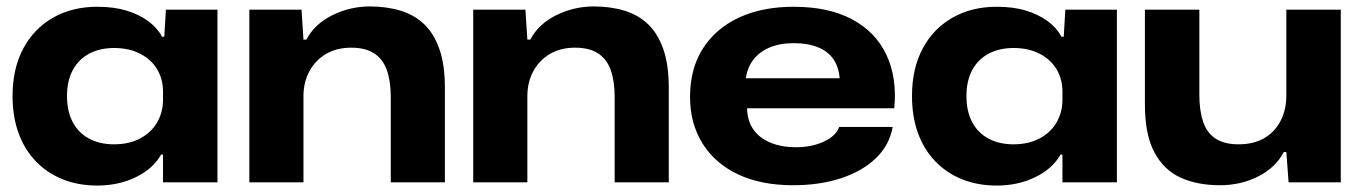

<svg xmlns="http://www.w3.org/2000/svg" viewBox="-20 -566 4231 596"><path d="M282 10Q223 10 174.5 -9.5Q126 -29 91 -65.5Q56 -102 37.5 -153Q19 -204 19 -268Q19 -353 52 -415Q85 -477 144.5 -511Q204 -545 282 -545Q334 -545 373 -533Q412 -521 440 -500.5Q468 -480 483 -452H490L495 -536H655V0H486V-86H480Q455 -42 401.5 -16Q348 10 282 10ZM334 -118Q381 -118 415.5 -136.5Q450 -155 468 -186.5Q486 -218 486 -256V-282Q486 -320 468 -350.5Q450 -381 415.5 -399Q381 -417 334 -417Q291 -417 258 -400Q225 -383 206.5 -349.5Q188 -316 188 -268Q188 -220 206 -186.5Q224 -153 257 -135.5Q290 -118 334 -118Z M754 0V-536H916L922 -443H931Q957 -492 1012 -519Q1067 -546 1128 -546Q1180 -546 1223 -533Q1266 -520 1296.5 -491Q1327 -462 1344 -413.5Q1361 -365 1361 -294V0H1193V-265Q1193 -314 1181 -348Q1169 -382 1142 -400Q1115 -418 1070 -418Q1025 -418 992 -398.5Q959 -379 940.5 -345Q922 -311 922 -267V0Z M1449 0V-536H1611L1617 -443H1626Q1652 -492 1707 -519Q1762 -546 1823 -546Q1875 -546 1918 -533Q1961 -520 1991.5 -491Q2022 -462 2039 -413.5Q2056 -365 2056 -294V0H1888V-265Q1888 -314 1876 -348Q1864 -382 1837 -400Q1810 -418 1765 -418Q1720 -418 1687 -398.5Q1654 -379 1635.5 -345Q1617 -311 1617 -267V0Z M2442 9Q2342 9 2270.5 -25Q2199 -59 2160.5 -121Q2122 -183 2122 -265Q2122 -353 2162 -415.5Q2202 -478 2274 -511.5Q2346 -545 2444 -545Q2552 -545 2625 -506Q2698 -467 2731.5 -396Q2765 -325 2756 -230H2299Q2300 -190 2319 -163.5Q2338 -137 2372 -123Q2406 -109 2451 -109Q2500 -109 2537.5 -126.5Q2575 -144 2585 -172H2751Q2741 -115 2698.5 -74.5Q2656 -34 2590 -12.5Q2524 9 2442 9ZM2294 -313 2289 -323H2594L2587 -313Q2586 -352 2569.5 -378.5Q2553 -405 2521 -418.5Q2489 -432 2444 -432Q2399 -432 2366.5 -417.5Q2334 -403 2315.5 -376.5Q2297 -350 2294 -313Z M3074 10Q3015 10 2966.5 -9.5Q2918 -29 2883 -65.5Q2848 -102 2829.5 -153Q2811 -204 2811 -268Q2811 -353 2844 -415Q2877 -477 2936.5 -511Q2996 -545 3074 -545Q3126 -545 3165 -533Q3204 -521 3232 -500.5Q3260 -480 3275 -452H3282L3287 -536H3447V0H3278V-86H3272Q3247 -42 3193.5 -16Q3140 10 3074 10ZM3126 -118Q3173 -118 3207.5 -136.5Q3242 -155 3260 -186.5Q3278 -218 3278 -256V-282Q3278 -320 3260 -350.5Q3242 -381 3207.5 -399Q3173 -417 3126 -417Q3083 -417 3050 -400Q3017 -383 2998.5 -349.5Q2980 -316 2980 -268Q2980 -220 2998 -186.5Q3016 -153 3049 -135.5Q3082 -118 3126 -118Z M3767 9Q3697 9 3645 -14.5Q3593 -38 3563.5 -93Q3534 -148 3534 -241V-536H3703V-271Q3703 -223 3714.5 -188.5Q3726 -154 3753 -136Q3780 -118 3825 -118Q3871 -118 3904 -137Q3937 -156 3955 -190.5Q3973 -225 3973 -270V-536H4142V0H3980L3973 -94H3965Q3940 -46 3886 -18.5Q3832 9 3767 9Z"/></svg>

Font: Mona Sans Expanded
Style: Bold
Weight: 700
Width: 7
Designer: Deni Anggara
Foundry: GitHub
Version: Version 2.000